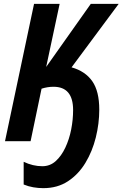

<svg xmlns="http://www.w3.org/2000/svg" viewBox="-20 -734 637 998"><path d="M205 244Q179 244 153 239.5Q127 235 103 225V107Q151 130 200 130Q240 130 269.5 103.5Q299 77 319.5 33.5Q340 -10 350 -61Q360 -112 360 -162Q360 -283 258 -283Q227 -283 196 -273L139 0H6L157 -714H290L220 -386L452 -714H597L352 -384Q423 -364 459.5 -312Q496 -260 496 -164Q496 -92 478 -19.5Q460 53 424 112.5Q388 172 333.5 208Q279 244 205 244Z"/></svg>

Font: Noto Sans Condensed
Style: Bold Italic
Weight: 700
Width: 3
Italic angle: -12°
Designer: Monotype Design Team
Foundry: Monotype Imaging Inc.
Version: Version 2.013; ttfautohint (v1.8.4.7-5d5b)